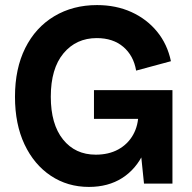

<svg xmlns="http://www.w3.org/2000/svg" viewBox="-20 -723 756 756"><path d="M330 13Q246 13 180 -31Q114 -75 76.5 -154.5Q39 -234 39 -342Q39 -453 79.5 -534Q120 -615 193.5 -659Q267 -703 362 -703Q437 -703 497.5 -675.5Q558 -648 598.5 -598.5Q639 -549 653 -482L516 -445Q506 -504 465.5 -538.5Q425 -573 361 -573Q280 -573 230 -513Q180 -453 180 -342Q180 -234 228 -174Q276 -114 357 -114Q408 -114 445.5 -134.5Q483 -155 504 -192Q525 -229 525 -278H578Q577 -188 546.5 -122.5Q516 -57 461 -22Q406 13 330 13ZM547 0 525 -214V-368H659V0ZM350 -255V-368H601V-255Z"/></svg>

Font: Radio Canada Big SemiBold
Style: Regular
Weight: 600
Designer: Étienne Aubert Bonn
Foundry: Coppers and Brasses
Version: Version 1.001